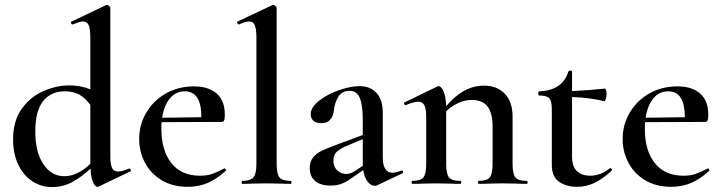

<svg xmlns="http://www.w3.org/2000/svg" viewBox="-20 -745 2924 778"><path d="M505 -62Q508 -62 510 -57Q512 -52 509 -51L380 11Q378 12 375 12Q365 12 356.5 -8Q348 -28 347 -62Q311 -28 273 -7.5Q235 13 190 13Q147 13 111 -10.5Q75 -34 54 -78Q33 -122 33 -181Q33 -255 68 -304Q103 -353 156 -376Q209 -399 262 -399Q306 -399 346 -383V-592Q346 -627 339.5 -642.5Q333 -658 316 -658Q304 -658 275 -646H273Q270 -646 268 -651Q266 -656 269 -657L409 -724L413 -725Q417 -725 422 -721Q427 -717 427 -714V-114Q427 -79 434 -64.5Q441 -50 458 -50Q475 -50 503 -62ZM346 -81V-82V-320Q326 -348 301.5 -361.5Q277 -375 243 -375Q186 -375 154.5 -335Q123 -295 123 -212Q123 -128 156 -79.5Q189 -31 240 -31Q294 -31 346 -81Z M890 -63Q892 -63 894.5 -59Q897 -55 895 -53Q858 -19 821 -3.5Q784 12 741 12Q680 12 635.5 -14.5Q591 -41 567.5 -85.5Q544 -130 544 -182Q544 -240 573 -289Q602 -338 652.5 -366.5Q703 -395 766 -395Q825 -395 858 -366Q891 -337 891 -280Q891 -265 888.5 -258Q886 -251 879 -251L635 -250Q634 -241 634 -222Q634 -135 674.5 -84Q715 -33 790 -33Q818 -33 837.5 -39.5Q857 -46 888 -62ZM637 -268 796 -270Q796 -375 729 -375Q692 -375 668.5 -346.5Q645 -318 637 -268Z M962 -12Q995 -12 1007 -26.5Q1019 -41 1019 -81V-592Q1019 -627 1012.5 -642.5Q1006 -658 989 -658Q974 -658 949 -646H948Q944 -646 941.5 -651.5Q939 -657 943 -658L1083 -724L1087 -725Q1091 -725 1096 -721Q1101 -717 1101 -714V-81Q1101 -40 1112.5 -26Q1124 -12 1158 -12Q1161 -12 1161 -6Q1161 0 1158 0Q1133 0 1118 -1L1059 -2L1002 -1Q987 0 962 0Q959 0 959 -6Q959 -12 962 -12Z M1608 -54Q1612 -54 1613.5 -49.5Q1615 -45 1611 -43L1508 6Q1502 8 1498 8Q1483 8 1469.5 -9Q1456 -26 1452 -56L1406 -24Q1382 -7 1363 0Q1344 7 1320 7Q1278 7 1256.5 -12Q1235 -31 1235 -64Q1235 -91 1249.5 -108Q1264 -125 1285.5 -135Q1307 -145 1353 -162L1450 -198V-258Q1450 -321 1437.5 -349Q1425 -377 1398 -377Q1365 -377 1350.5 -352.5Q1336 -328 1333 -298Q1327 -246 1282 -246Q1260 -246 1249.5 -256Q1239 -266 1239 -282Q1239 -310 1272.5 -336.5Q1306 -363 1353.5 -379.5Q1401 -396 1437 -396Q1480 -396 1505.5 -368.5Q1531 -341 1531 -289V-108Q1531 -45 1571 -45Q1585 -45 1606 -54ZM1450 -73V-82V-181L1390 -156Q1364 -146 1347.5 -132.5Q1331 -119 1331 -94Q1331 -69 1346.5 -54.5Q1362 -40 1384 -40Q1401 -40 1421 -54Z M2114 0Q2089 0 2074 -1L2017 -2L1960 -1Q1945 0 1919 0Q1917 0 1917 -6Q1917 -12 1919 -12Q1953 -12 1964.5 -26Q1976 -40 1976 -81V-231Q1976 -287 1955.5 -313.5Q1935 -340 1891 -340Q1864 -340 1836.5 -327.5Q1809 -315 1788 -294V-81Q1788 -40 1799.5 -26Q1811 -12 1845 -12Q1849 -12 1849 -6Q1849 0 1845 0Q1820 0 1805 -1L1748 -2L1691 -1Q1676 0 1650 0Q1648 0 1648 -6Q1648 -12 1650 -12Q1684 -12 1695.5 -26Q1707 -40 1707 -81V-272Q1707 -304 1699.5 -318.5Q1692 -333 1675 -333Q1658 -333 1624 -319H1623Q1619 -319 1617.5 -324Q1616 -329 1619 -330L1751 -394Q1755 -396 1757 -396Q1768 -396 1777.5 -374Q1787 -352 1788 -315Q1858 -398 1941 -398Q1995 -398 2026 -364.5Q2057 -331 2057 -274V-81Q2057 -40 2068.5 -26Q2080 -12 2114 -12Q2118 -12 2118 -6Q2118 0 2114 0Z M2453 -64Q2456 -64 2458.5 -60Q2461 -56 2458 -53Q2421 -19 2388 -3.5Q2355 12 2318 12Q2275 12 2245.5 -8.5Q2216 -29 2216 -76V-303Q2216 -336 2205.5 -347Q2195 -358 2165 -358Q2163 -358 2162 -360.5Q2161 -363 2161 -367Q2161 -370 2162.5 -372.5Q2164 -375 2165 -375Q2259 -378 2283 -455Q2285 -459 2291.5 -459Q2298 -459 2298 -455V-376Q2365 -379 2431 -386Q2434 -386 2436 -379Q2438 -372 2438 -362Q2438 -353 2434.5 -343.5Q2431 -334 2428 -335Q2372 -349 2298 -352V-110Q2298 -71 2317.5 -52Q2337 -33 2372 -33Q2413 -33 2451 -63Z M2849 -63Q2851 -63 2853.5 -59Q2856 -55 2854 -53Q2817 -19 2780 -3.5Q2743 12 2700 12Q2639 12 2594.5 -14.5Q2550 -41 2526.5 -85.5Q2503 -130 2503 -182Q2503 -240 2532 -289Q2561 -338 2611.5 -366.5Q2662 -395 2725 -395Q2784 -395 2817 -366Q2850 -337 2850 -280Q2850 -265 2847.5 -258Q2845 -251 2838 -251L2594 -250Q2593 -241 2593 -222Q2593 -135 2633.5 -84Q2674 -33 2749 -33Q2777 -33 2796.5 -39.5Q2816 -46 2847 -62ZM2596 -268 2755 -270Q2755 -375 2688 -375Q2651 -375 2627.5 -346.5Q2604 -318 2596 -268Z"/></svg>

Font: Cormorant Garamond SemiBold
Style: Regular
Weight: 600
Designer: Christian Thalmann (Catharsis Fonts)
Version: Version 3.000